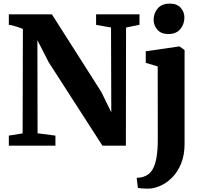

<svg xmlns="http://www.w3.org/2000/svg" viewBox="-20 -824 1146 1086"><path d="M30 0V-57L108 -69.5L109.5 -660.5Q97.5 -665.5 84 -670Q70.5 -674.5 57 -678.2Q43.5 -682 30 -683.5V-743H273.5L553 -304L609.5 -188.5L608 -668.5L523.5 -683.5V-743H769V-683.5L693 -668.5L692 0H559.5L256 -471L191.5 -596.5L192.5 -70L293.5 -57V0ZM821 243Q809 243 796.2 242.5Q783.5 242 773.8 241Q764 240 760 238.5L753 182Q760 182 774.5 180Q789 178 804.5 170.5Q829.5 158.5 844.2 132Q859 105.5 865.8 63.8Q872.5 22 872.5 -34.5L872 -448.5L804.5 -468.5V-534L991.5 -561H996L1024 -541V-10.5Q1024 52 1005 99.5Q986 147 955.2 178.5Q924.5 210 889 226Q853.5 242 821 243ZM931 -631.5Q891 -631.5 870 -656.2Q849 -681 849 -711.5Q849 -749.5 872.2 -776.5Q895.5 -803.5 940.5 -803.5H941.5Q981.5 -803.5 1002.2 -779.8Q1023 -756 1023 -725.5Q1023 -687.5 1000 -659.5Q977 -631.5 932 -631.5Z"/></svg>

Font: Merriweather 36pt ExtraBold
Style: Regular
Weight: 800
Designer: Eben Sorkin
Foundry: Eben Sorkin
Version: Version 2.100